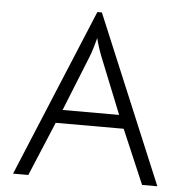

<svg xmlns="http://www.w3.org/2000/svg" viewBox="-51 -753 773 802"><g transform="rotate(5 335.5 -351.5)"><path d="M325 -703H344L638 0H574L477 -227H192L97 0H33ZM359 -517Q343 -557 334 -595Q322 -548 310 -517L216 -283H453Z"/></g></svg>

Font: Bellota Text
Style: Regular
Weight: 400
Designer: Kemie Guaida
Foundry: Kemie Guaida
Version: Version 4.001